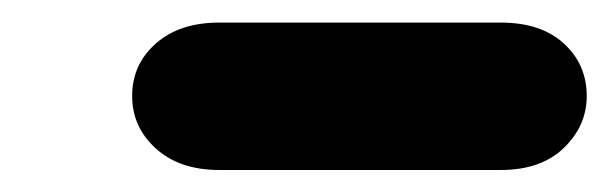

<svg xmlns="http://www.w3.org/2000/svg" viewBox="-20 -800 540 170"><path d="M174 -649.5Q139 -649.5 118 -668.5Q97 -687.5 97 -715Q97 -743 118 -761.5Q139 -780 174 -780H423.5Q459 -780 479.2 -761.5Q499.5 -743 499.5 -715Q499.5 -688.5 479.2 -669Q459 -649.5 423.5 -649.5Z"/></svg>

Font: Edu NSW ACT Hand
Style: Regular
Weight: 400
Designer: Tina and Corey Anderson, Eben Sorkin, Mirko Velimirovic
Foundry: Sorkin Type Co.
Version: Version 2.000